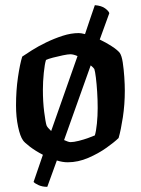

<svg xmlns="http://www.w3.org/2000/svg" viewBox="-20 -628 545 743"><path d="M443 -424Q451 -413 455 -386.5Q459 -360 461 -330Q463 -300 463 -277Q463 -224 455.5 -174.5Q448 -125 439 -94Q424 -79 392.5 -56.5Q361 -34 321.5 -17Q282 0 242 0Q222 0 200 -7L163 95Q144 95 129.5 88.5Q115 82 110 76L146 -29Q117 -44 95.5 -60.5Q74 -77 69 -85Q58 -100 50 -137.5Q42 -175 42 -220Q42 -278 49.5 -329Q57 -380 66 -409Q79 -418 103.5 -433.5Q128 -449 159 -464Q190 -479 222.5 -489.5Q255 -500 285 -500Q294 -500 309 -496Q320 -530 330 -558.5Q340 -587 347 -608Q373 -606 387 -595.5Q401 -585 403 -577L366 -475Q391 -463 412.5 -449Q434 -435 443 -424ZM146 -281Q146 -234 151 -195Q156 -156 160 -143Q163 -135 178 -121L280 -411Q264 -418 252 -418Q243 -418 223.5 -414Q204 -410 185 -405Q166 -400 158 -396Q153 -381 149.5 -346.5Q146 -312 146 -281ZM347 -104Q352 -120 355 -150Q358 -180 358 -210Q358 -241 356 -272.5Q354 -304 351 -328Q348 -352 345 -361Q342 -366 331 -375L228 -86Q235 -83 241.5 -80.5Q248 -78 253 -78Q265 -78 285 -83Q305 -88 322.5 -94.5Q340 -101 347 -104Z"/></svg>

Font: Texturina 72pt SemiBold
Style: Regular
Weight: 600
Designer: Guillermo Torres Carreño
Foundry: Omnibus-Type
Version: Version 1.002; ttfautohint (v1.8.3)